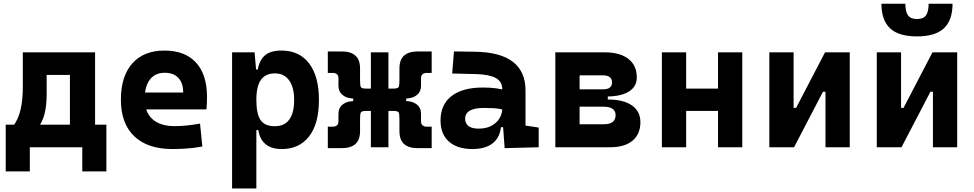

<svg xmlns="http://www.w3.org/2000/svg" viewBox="-20 -803 5313 1047"><path d="M182.6 -101.1 50.3 -113.3Q79.1 -150.4 91.8 -203.6Q104.5 -256.8 104.5 -329.1V-517.6H234.4V-287.6Q234.4 -227.1 222.7 -180.9Q210.9 -134.7 182.6 -101.1ZM11.2 131.8V-93.8H142.6V131.8ZM428.7 131.8V-93.8H560.1V131.8ZM361.3 0V-517.6H498.5V0ZM166.5 -394.5V-517.6H424.3V-394.5ZM560.1 -123V0H11.2V-123Z M919.9 9.8Q785.5 9.8 712.3 -59.8Q639.2 -129.4 639.2 -259.8Q639.2 -386.7 701.3 -457Q763.5 -527.3 877 -527.3Q987.8 -527.3 1048.3 -462.4Q1108.9 -397.4 1108.9 -273.4Q1108.9 -238.3 1105.8 -206.5H726.1V-298.3H979Q979 -350.5 952.4 -378.4Q925.8 -406.2 877.9 -406.2Q826.2 -406.2 797.6 -369.4Q769 -332.5 769 -264.6Q769 -191.5 811.3 -153.4Q853.6 -115.2 931.6 -115.2Q966.9 -115.2 1001 -118.9Q1035.2 -122.6 1070.8 -128.9L1083.5 -3.9Q1033.9 4.9 992.7 7.3Q951.6 9.8 919.9 9.8Z M1245.6 224.6V-517.6H1368.2L1377.9 -408.2V224.6ZM1516.1 9.8Q1461.9 9.8 1429.2 -16.1Q1396.5 -42 1388.7 -93.8H1342.8L1377.9 -258.3Q1377.9 -183.1 1400.4 -148.9Q1422.9 -114.7 1479 -114.7Q1530.8 -114.7 1557.4 -150.9Q1584 -187 1584 -258.3Q1584 -327.1 1556.6 -365Q1529.3 -402.8 1479 -402.8Q1428.7 -402.8 1403.3 -368.2Q1377.9 -333.5 1377.9 -258.3L1347.7 -423.8H1385.7Q1395 -476.1 1425.5 -501.7Q1456.1 -527.3 1515.1 -527.3Q1612.3 -527.3 1665.8 -457Q1719.2 -386.7 1719.2 -258.3Q1719.2 -128.9 1665.8 -59.6Q1612.3 9.8 1516.1 9.8Z M2151.4 -261.7 2123.5 -319.8Q2149.9 -319.8 2154.1 -328.6Q2158.2 -337.4 2158.2 -364.3V-428.7Q2158.2 -478 2183.8 -500.2Q2209.5 -522.5 2258.3 -522.5H2334V-405.3H2304.7Q2293.9 -405.3 2284.9 -398.7Q2275.9 -392.1 2275.9 -376.5V-335.4Q2275.9 -304.2 2255.4 -286.6Q2234.9 -269 2205.1 -266.6ZM1767.6 4.9V-112.3H1796.9Q1808.1 -112.3 1816.9 -119.1Q1825.7 -126 1825.7 -141.1V-182.1Q1825.7 -213.9 1846.2 -231.2Q1866.7 -248.5 1896.5 -251L1950.2 -255.9L1978 -198.2Q1951.7 -198.2 1947.5 -189.5Q1943.4 -180.7 1943.4 -153.8V-88.9Q1943.4 -39.6 1917.7 -17.3Q1892.1 4.9 1843.3 4.9ZM1906.2 -198.2V-319.8H2012.7V-198.2ZM1950.2 -261.7 1896.5 -266.6Q1866.7 -269 1846.2 -286.6Q1825.7 -304.2 1825.7 -335.4V-376.5Q1825.7 -392.1 1816.9 -398.7Q1808.1 -405.3 1796.9 -405.3H1767.6V-522.5H1843.3Q1892.1 -522.5 1917.7 -500.2Q1943.4 -478 1943.4 -428.7V-364.3Q1943.4 -337.4 1947.5 -328.6Q1951.7 -319.8 1978 -319.8ZM2002.4 0V-517.6H2098.1V0ZM2258.3 4.9Q2209.5 4.9 2183.8 -17.3Q2158.2 -39.6 2158.2 -88.9V-153.8Q2158.2 -180.7 2154.1 -189.5Q2149.9 -198.2 2123.5 -198.2L2151.4 -255.9L2205.1 -251Q2234.9 -248.5 2255.4 -231.2Q2275.9 -213.9 2275.9 -182.1V-141.1Q2275.9 -126 2284.9 -119.1Q2293.9 -112.3 2304.7 -112.3H2334V4.9ZM2084.5 -198.2V-319.8H2195.3V-198.2Z M2731.9 4.9 2720.7 -148.4 2718.8 -215.8V-316.9Q2718.8 -358.4 2683.3 -377.7Q2647.9 -397 2578.1 -398.9L2445.8 -402.3L2455.6 -522.5L2568.4 -521Q2709 -519 2777.3 -465.6Q2845.7 -412.1 2845.7 -309.6V-118.2L2917.5 -107.4V0ZM2556.6 9.8Q2474.1 9.8 2428.2 -30.8Q2382.3 -71.3 2382.3 -146Q2382.3 -232.9 2442.4 -279.3Q2502.4 -325.7 2612.8 -325.7Q2655.3 -325.7 2686.3 -321.3Q2717.3 -316.9 2749 -307.6L2727.5 -204.6Q2696.3 -211.9 2671.4 -213.1Q2646.5 -214.4 2619.1 -214.4Q2516.6 -214.4 2516.6 -155.8Q2516.6 -129.4 2535.2 -115.5Q2553.7 -101.6 2589.4 -101.6Q2632.3 -101.6 2661.1 -117.7Q2689.9 -133.8 2704.3 -158.7Q2718.8 -183.6 2718.8 -210V-242.2L2737.3 -109.4H2695.8L2712.9 -125Q2711.4 -80.1 2692.4 -50Q2673.3 -20 2638.9 -5.1Q2604.5 9.8 2556.6 9.8Z M3133.8 0V-125.5H3272.9Q3304.7 -125.5 3320.8 -137.9Q3336.9 -150.4 3336.9 -175.3Q3336.9 -198.2 3320.3 -209.7Q3303.7 -221.2 3271.5 -221.2H3103.5V-260.3H3296.9Q3380.4 -260.3 3426.3 -228Q3472.2 -195.8 3472.2 -136.7Q3472.2 -71.8 3429.2 -35.9Q3386.2 0 3307.6 0ZM3008.3 0V-517.6H3140.6V0ZM3080.1 -243.2V-291H3294.4V-243.2ZM3103.5 -276.9V-315.9H3269.5Q3293 -315.9 3305.2 -325.4Q3317.4 -335 3317.4 -354Q3317.4 -373 3304.9 -382.6Q3292.5 -392.1 3268.6 -392.1H3133.8V-517.6H3277.3Q3360.8 -517.6 3406.7 -481.9Q3452.6 -446.3 3452.6 -380.9Q3452.6 -331.1 3409.7 -304Q3366.7 -276.9 3288.1 -276.9Z M3895.5 0V-517.6H4027.8V0ZM3589.4 0V-517.6H3721.7V0ZM3676.8 -198.2V-319.8H3942.9V-198.2Z M4272.5 0V-214.8H4321.3L4479 -517.6H4513.2V-302.7H4467.8L4310.1 0ZM4175.3 0V-517.6H4307.6V0ZM4481.4 0V-517.6H4613.8V0Z M4858.4 0V-214.8H4907.2L5064.9 -517.6H5099.1V-302.7H5053.7L4896 0ZM4761.2 0V-517.6H4893.6V0ZM5067.4 0V-517.6H5199.7V0ZM4980.3 -604.5Q4880.4 -604.5 4833.5 -648.7Q4786.6 -692.9 4786.6 -782.7H4917Q4917 -739.3 4931.6 -719.2Q4946.3 -699.2 4980.6 -699.2Q5015.6 -699.2 5029.8 -719.5Q5043.9 -739.7 5043.9 -782.7H5174.3Q5174.3 -692.4 5127 -648.4Q5079.6 -604.5 4980.3 -604.5Z"/></svg>

Font: Cascadia Code
Style: Regular
Weight: 400
Monospace: yes
Designer: Aaron Bell
Foundry: Saja Typeworks
Version: Version 2106.017